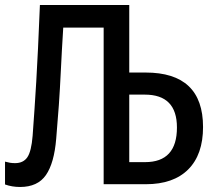

<svg xmlns="http://www.w3.org/2000/svg" viewBox="-20 -734 864 765"><path d="M60 11Q28 11 0 1V-90Q11 -87 20 -85.5Q29 -84 40 -84Q73 -84 89 -107.5Q105 -131 110 -193Q114 -248 117.5 -299.5Q121 -351 124.5 -409.5Q128 -468 131.5 -542Q135 -616 139 -714H495V-445H560Q789 -445 789 -228Q789 -118 730 -59Q671 0 561 0H393V-624H232Q226 -528 222.5 -454Q219 -380 214.5 -315.5Q210 -251 204 -182Q196 -84 163 -36.5Q130 11 60 11ZM495 -88H558Q685 -88 685 -226Q685 -357 557 -357H495Z"/></svg>

Font: Noto Sans Condensed Medium
Style: Regular
Weight: 500
Width: 3
Designer: Monotype Design Team
Foundry: Monotype Imaging Inc.
Version: Version 2.013; ttfautohint (v1.8.4.7-5d5b)